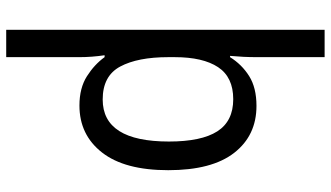

<svg xmlns="http://www.w3.org/2000/svg" viewBox="-238 -562 1040 603"><g transform="rotate(90 281.5 -260.0)"><path d="M73 240V-760H159V-549Q159 -526 158 -505.5Q157 -485 155 -463H159Q182 -500 218.5 -523Q255 -546 312 -546Q405 -546 459.5 -476Q514 -406 514 -269Q514 -132 458.5 -61Q403 10 311 10Q256 10 219 -13.5Q182 -37 159 -69H153Q156 -49 157.5 -29Q159 -9 159 11V240ZM292 -63Q424 -63 424 -271Q424 -373 392 -423Q360 -473 291 -473Q222 -473 190.5 -425.5Q159 -378 159 -289V-269Q159 -173 188.5 -118Q218 -63 292 -63Z"/></g></svg>

Font: Noto Sans Mono SemiCondensed
Style: Regular
Weight: 400
Width: 4
Designer: Monotype Design Team
Foundry: Monotype Imaging Inc.
Version: Version 2.014